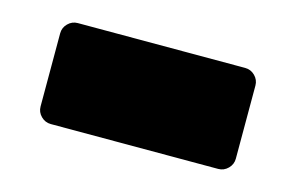

<svg xmlns="http://www.w3.org/2000/svg" viewBox="-42 -480 555 360"><g transform="rotate(15 235.5 -300.0)"><path d="M73 -202Q62 -202 54 -210Q46 -218 46 -229V-371Q46 -382 54 -390Q62 -398 73 -398H398Q409 -398 417 -390Q425 -382 425 -371V-229Q425 -218 417 -210Q409 -202 398 -202Z"/></g></svg>

Font: Rubik Black
Style: Regular
Weight: 900
Designer: Hubert and Fischer
Foundry: Hubert and Fischer
Version: Version 2.300;gftools[0.9.30]